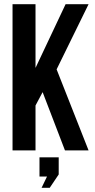

<svg xmlns="http://www.w3.org/2000/svg" viewBox="-20 -720 454 919"><path d="M184 -279 150 -215V0H40V-700H150V-395L294 -700H404L251 -388L404 0H291ZM169 125V33H261V115L218 179H179L205 125Z"/></svg>

Font: Bebas Neue
Style: Regular
Weight: 400
Designer: Ryoichi Tsunekawa
Foundry: Ryoichi Tsunekawa
Version: Version 1.300